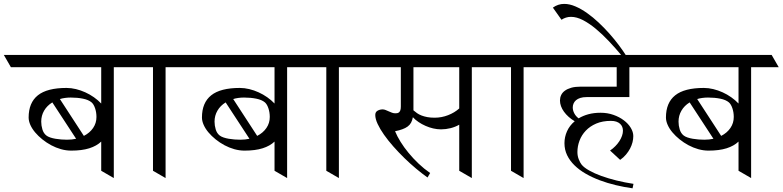

<svg xmlns="http://www.w3.org/2000/svg" viewBox="-62 -932 4096 1005"><path d="M467.8 -190.9Q443.8 -168 405.3 -155.8Q366.7 -143.6 310.5 -143.6Q284.2 -143.6 257.3 -151.1Q230.5 -158.7 205.8 -171.9Q181.2 -185.1 159.7 -202.4Q138.2 -219.7 122.1 -238.8Q106 -257.8 96.9 -278.1Q87.9 -298.3 87.9 -316.9Q87.9 -394.5 136.2 -433.1Q184.6 -471.7 286.1 -471.7Q310.5 -471.7 335.7 -465.6Q360.8 -459.5 384.5 -448.7Q408.2 -438 429.7 -422.9Q451.2 -407.7 467.8 -390.1V-580.1H-4.9L-42 -644.5H641.1L678.2 -580.1H533.7V0L467.8 -38.1ZM308.1 -421.4Q292.5 -421.4 278.3 -419.4Q264.2 -417.5 251.5 -413.6L377 -220.7Q407.7 -236.3 425.3 -262Q442.9 -287.6 442.9 -319.8Q442.9 -343.8 435.8 -365Q428.7 -386.2 417.5 -396Q401.4 -409.7 372.3 -415.5Q343.3 -421.4 308.1 -421.4ZM288.6 -200.7Q301.3 -200.7 313.2 -201.9Q325.2 -203.1 336.4 -205.6L211.9 -396Q184.1 -378.9 168.9 -352.8Q153.8 -326.7 153.8 -295.4Q153.8 -274.9 159.9 -254.6Q166 -234.4 180.2 -223.1Q188 -216.8 200.9 -212.4Q213.9 -208 228.5 -205.6Q243.2 -203.1 258.8 -201.9Q274.4 -200.7 288.6 -200.7Z M738.8 -580.1H631.3L594.2 -644.5H912.1L949.2 -580.1H804.7V0L738.8 -38.1Z M1375 -190.9Q1351.1 -168 1312.5 -155.8Q1273.9 -143.6 1217.8 -143.6Q1191.4 -143.6 1164.6 -151.1Q1137.7 -158.7 1113 -171.9Q1088.4 -185.1 1066.9 -202.4Q1045.4 -219.7 1029.3 -238.8Q1013.2 -257.8 1004.2 -278.1Q995.1 -298.3 995.1 -316.9Q995.1 -394.5 1043.5 -433.1Q1091.8 -471.7 1193.4 -471.7Q1217.8 -471.7 1242.9 -465.6Q1268.1 -459.5 1291.7 -448.7Q1315.4 -438 1336.9 -422.9Q1358.4 -407.7 1375 -390.1V-580.1H902.3L865.2 -644.5H1548.3L1585.4 -580.1H1440.9V0L1375 -38.1ZM1215.3 -421.4Q1199.7 -421.4 1185.5 -419.4Q1171.4 -417.5 1158.7 -413.6L1284.2 -220.7Q1314.9 -236.3 1332.5 -262Q1350.1 -287.6 1350.1 -319.8Q1350.1 -343.8 1343 -365Q1335.9 -386.2 1324.7 -396Q1308.6 -409.7 1279.5 -415.5Q1250.5 -421.4 1215.3 -421.4ZM1195.8 -200.7Q1208.5 -200.7 1220.5 -201.9Q1232.4 -203.1 1243.7 -205.6L1119.1 -396Q1091.3 -378.9 1076.2 -352.8Q1061 -326.7 1061 -295.4Q1061 -274.9 1067.1 -254.6Q1073.2 -234.4 1087.4 -223.1Q1095.2 -216.8 1108.2 -212.4Q1121.1 -208 1135.7 -205.6Q1150.4 -203.1 1166 -201.9Q1181.6 -200.7 1195.8 -200.7Z M1646 -580.1H1538.6L1501.5 -644.5H1819.3L1856.4 -580.1H1711.9V0L1646 -38.1Z M2341.8 -279.3Q2321.8 -267.6 2296.6 -261.2Q2271.5 -254.9 2246.6 -254.9Q2226.1 -254.9 2205.3 -259.8Q2184.6 -264.6 2165.3 -273.2Q2146 -281.7 2128.9 -293.2Q2111.8 -304.7 2099.1 -318.4Q2096.2 -301.8 2089.6 -289.8Q2083 -277.8 2071.5 -269.5Q2060.1 -261.2 2043.9 -255.4Q2027.8 -249.5 2005.9 -245.1Q2016.6 -218.8 2034.7 -189.7Q2052.7 -160.6 2076.7 -131.6Q2100.6 -102.5 2129.2 -75.4Q2157.7 -48.3 2189.5 -26.4L2175.8 -2.9Q2147.5 -22.9 2116.2 -49.1Q2085 -75.2 2054.7 -104.7Q2024.4 -134.3 1996.8 -165.5Q1969.2 -196.8 1948.2 -226.6Q1927.2 -256.3 1914.8 -283Q1902.3 -309.6 1902.3 -330.1Q1902.3 -345.7 1914.3 -352.5Q1926.3 -359.4 1940.9 -359.4Q1948.2 -359.4 1956.3 -356.2Q1964.4 -353 1972.9 -349.1Q1981.4 -345.2 1990 -342Q1998.5 -338.9 2007.3 -338.9Q2012.7 -338.9 2017.8 -339.8Q2022.9 -340.8 2027.1 -344.5Q2031.2 -348.1 2033.7 -355.2Q2036.1 -362.3 2036.1 -375V-580.1H1809.6L1772.5 -644.5H2515.6L2552.7 -580.1H2407.7V0L2341.8 -38.1ZM2212.9 -315.9Q2249.5 -315.9 2283.4 -329.1Q2317.4 -342.3 2341.8 -364.3V-580.1H2102.1V-354.5Q2110.8 -346.7 2121.1 -339.6Q2131.3 -332.5 2144.5 -327.4Q2157.7 -322.3 2174.3 -319.1Q2190.9 -315.9 2212.9 -315.9Z M2612.8 -580.1H2505.4L2468.3 -644.5H2786.1L2823.2 -580.1H2678.7V0L2612.8 -38.1Z M3082 -341.8Q3117.7 -341.8 3148.9 -330.8Q3180.2 -319.8 3203.4 -302.2Q3226.6 -284.7 3239.7 -262.9Q3252.9 -241.2 3252.9 -219.7Q3252.9 -204.1 3248.8 -187.5Q3244.6 -170.9 3236.1 -154.5Q3227.5 -138.2 3214.6 -122.8Q3201.7 -107.4 3184.1 -95.2L3131.3 -144Q3146.5 -154.3 3158.9 -167Q3171.4 -179.7 3180.2 -193.4Q3189 -207 3193.8 -220.9Q3198.7 -234.9 3198.7 -247.6Q3198.7 -258.3 3195.1 -267.6Q3191.4 -276.9 3183.8 -283.9Q3176.3 -291 3164.3 -295.2Q3152.3 -299.3 3135.7 -299.3Q3091.8 -299.3 3058.8 -285.2Q3025.9 -271 3004.2 -248Q2982.4 -225.1 2971.4 -195.8Q2960.4 -166.5 2960.4 -136.2Q2960.4 -115.2 2967.8 -97.2Q2975.1 -79.1 2982.4 -70.3Q2995.1 -54.7 3022 -39.6Q3048.8 -24.4 3085.2 -11.2Q3121.6 2 3164.8 12.7Q3208 23.4 3253.9 30.3L3249 53.7Q3204.1 47.4 3160.4 36.9Q3116.7 26.4 3077.1 11.5Q3037.6 -3.4 3003.7 -22.9Q2969.7 -42.5 2945.1 -66.7Q2920.4 -90.8 2906.5 -119.6Q2892.6 -148.4 2892.6 -182.6Q2892.6 -214.8 2906 -244.9Q2919.4 -274.9 2946.3 -297.4Q2928.7 -307.6 2914.6 -320.3Q2900.4 -333 2890.1 -347.2Q2879.9 -361.3 2874.5 -376.2Q2869.1 -391.1 2869.1 -405.8Q2869.1 -420.9 2875.2 -434.1Q2881.3 -447.3 2894.5 -457Q2907.7 -466.8 2928.2 -472.7Q2948.7 -478.5 2978 -478.5H3166V-580.1H2776.4L2739.3 -644.5H3339.4L3376.5 -580.1H3232.4V-423.8H3008.3Q2989.3 -423.8 2975.6 -419.4Q2961.9 -415 2953.1 -407.5Q2944.3 -399.9 2940.2 -390.1Q2936 -380.4 2936 -369.6Q2936 -354 2944.1 -338.6Q2952.1 -323.2 2966.8 -312.5Q2989.3 -326.2 3017.8 -334Q3046.4 -341.8 3082 -341.8Z M3193.4 -639.6Q3160.2 -679.2 3125.5 -716.1Q3090.8 -752.9 3056.6 -781.2Q3022.5 -809.6 2989.5 -826.7Q2956.5 -843.8 2926.8 -843.8Q2899.9 -843.8 2877 -828.6L2832 -892.1Q2858.9 -911.6 2891.1 -911.6Q2919.4 -911.6 2950 -898.4Q2980.5 -885.3 3011.2 -863.5Q3042 -841.8 3072 -813.5Q3102.1 -785.2 3128.7 -755.1Q3155.3 -725.1 3177.7 -695.1Q3200.2 -665 3216.3 -639.6Z M3803.7 -190.9Q3779.8 -168 3741.2 -155.8Q3702.6 -143.6 3646.5 -143.6Q3620.1 -143.6 3593.3 -151.1Q3566.4 -158.7 3541.7 -171.9Q3517.1 -185.1 3495.6 -202.4Q3474.1 -219.7 3458 -238.8Q3441.9 -257.8 3432.9 -278.1Q3423.8 -298.3 3423.8 -316.9Q3423.8 -394.5 3472.2 -433.1Q3520.5 -471.7 3622.1 -471.7Q3646.5 -471.7 3671.6 -465.6Q3696.8 -459.5 3720.5 -448.7Q3744.1 -438 3765.6 -422.9Q3787.1 -407.7 3803.7 -390.1V-580.1H3331.1L3293.9 -644.5H3977.1L4014.2 -580.1H3869.6V0L3803.7 -38.1ZM3644 -421.4Q3628.4 -421.4 3614.3 -419.4Q3600.1 -417.5 3587.4 -413.6L3712.9 -220.7Q3743.7 -236.3 3761.2 -262Q3778.8 -287.6 3778.8 -319.8Q3778.8 -343.8 3771.7 -365Q3764.6 -386.2 3753.4 -396Q3737.3 -409.7 3708.3 -415.5Q3679.2 -421.4 3644 -421.4ZM3624.5 -200.7Q3637.2 -200.7 3649.2 -201.9Q3661.1 -203.1 3672.4 -205.6L3547.9 -396Q3520 -378.9 3504.9 -352.8Q3489.7 -326.7 3489.7 -295.4Q3489.7 -274.9 3495.8 -254.6Q3502 -234.4 3516.1 -223.1Q3523.9 -216.8 3536.9 -212.4Q3549.8 -208 3564.5 -205.6Q3579.1 -203.1 3594.7 -201.9Q3610.4 -200.7 3624.5 -200.7Z"/></svg>

Font: Kurinto Seri
Style: Regular
Weight: 400
Designer: Kurinto was developed by Clint Goss from a range of fonts that are compatible with the SIL Open Font License Version 1.1
Foundry: Clinton F. Goss
Version: Version 2.196; July 25, 2020